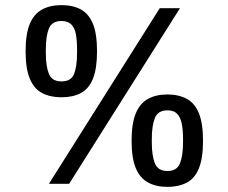

<svg xmlns="http://www.w3.org/2000/svg" viewBox="-20 -718 892 750"><path d="M171 0 604 -686H683L250 0ZM220 -338Q176 -338 144.5 -354.5Q113 -371 96.5 -410.5Q80 -450 80 -517Q80 -586 96.5 -625Q113 -664 144.5 -681Q176 -698 220 -698Q265 -698 296 -681Q327 -664 343 -625Q359 -586 359 -517Q359 -450 343 -410.5Q327 -371 296 -354.5Q265 -338 220 -338ZM220 -400Q258 -400 269.5 -429.5Q281 -459 281 -511V-525Q281 -559 276.5 -584Q272 -609 258.5 -622.5Q245 -636 220 -636Q183 -636 171 -606.5Q159 -577 159 -525V-511Q159 -459 171 -429.5Q183 -400 220 -400ZM634 12Q590 12 558.5 -5Q527 -22 510.5 -61Q494 -100 494 -168Q494 -236 510.5 -275.5Q527 -315 558.5 -332Q590 -349 634 -349Q678 -349 709.5 -332Q741 -315 757 -275.5Q773 -236 773 -168Q773 -100 757 -60.5Q741 -21 709.5 -4.5Q678 12 634 12ZM634 -50Q671 -50 683 -80Q695 -110 695 -162V-175Q695 -209 690 -234.5Q685 -260 672 -273.5Q659 -287 634 -287Q597 -287 585 -257Q573 -227 573 -175V-162Q573 -110 585 -80Q597 -50 634 -50Z"/></svg>

Font: Archivo SemiCondensed Medium
Style: Regular
Weight: 500
Width: 4
Designer: Hector Gatti
Foundry: Omnibus-Type
Version: Version 2.001